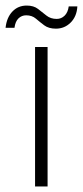

<svg xmlns="http://www.w3.org/2000/svg" viewBox="-56 -670 298 690"><path d="M70 0V-501H115V0ZM145 -567Q119 -567 103 -579Q87 -591 73 -603Q59 -615 38 -615Q22 -615 10.5 -604Q-1 -593 -4 -570H-36Q-32 -607 -11.5 -628.5Q9 -650 40 -650Q65 -650 80.5 -638Q96 -626 111 -614Q126 -602 148 -602Q164 -602 176 -613.5Q188 -625 191 -647H222Q220 -611 198 -589Q176 -567 145 -567Z"/></svg>

Font: DM Sans 17pt ExtraLight
Style: Regular
Weight: 250
Version: Version 4.004;gftools[0.9.30]